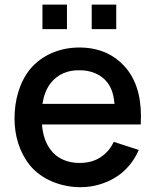

<svg xmlns="http://www.w3.org/2000/svg" viewBox="-20 -780 661 816"><path d="M264.6 -760.4H160.4V-656.2H264.6ZM474 -760.4H369.8V-656.2H474ZM158.3 -251H578.1C583.3 -342.7 568.8 -426 516.7 -489.6C465.6 -550 399 -578.1 316.7 -578.1C235.4 -578.1 158.3 -546.9 107.3 -485.4C62.5 -429.2 41.7 -354.2 41.7 -276C41.7 -205.2 61.5 -134.4 107.3 -77.1C157.3 -16.7 239.6 15.6 322.9 15.6C374 15.6 427.1 1 470.8 -26C513.5 -52.1 549 -93.8 569.8 -142.7L463.5 -177.1C452.1 -153.1 436.5 -132.3 411.5 -114.6C385.4 -95.8 354.2 -87.5 316.7 -87.5C267.7 -87.5 221.9 -106.3 194.8 -143.8C171.9 -174 161.5 -211.5 158.3 -251ZM316.7 -481.3C363.5 -482.3 409.4 -464.6 436.5 -429.2C456.3 -403.1 463.5 -372.9 466.7 -338.5H160.4C165.6 -370.8 175 -400 194.8 -426C226 -466.7 271.9 -482.3 316.7 -481.3Z"/></svg>

Font: Manrope Semibold
Style: Regular
Weight: 600
Width: 4
Designer: Michael Sharanda
Foundry: Michael Sharanda
Version: Version 2.000;PS 002.000;hotconv 1.0.88;makeotf.lib2.5.64775